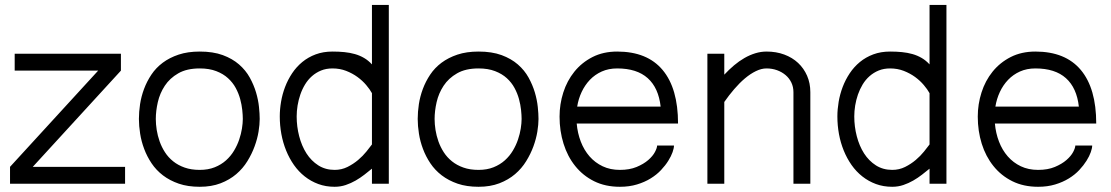

<svg xmlns="http://www.w3.org/2000/svg" viewBox="-20 -733 4433 766"><path d="M38.6 -518.6H462.4V-451.2L110.8 -67.4H479V0H20V-67.4L371.6 -451.2H38.6Z M776.9 -460Q725.1 -460 691.2 -440.4Q657.2 -420.9 637.5 -390.9Q617.7 -360.8 609.6 -325.4Q601.6 -290 601.6 -258.3Q601.6 -237.8 605.2 -214.6Q608.9 -191.4 616.9 -168.7Q625 -146 638.2 -125.5Q651.4 -105 670.9 -89.4Q690.4 -73.7 716.6 -64.5Q742.7 -55.2 776.9 -55.2Q810.5 -55.2 836.7 -65.7Q862.8 -76.2 881.8 -93.3Q900.9 -110.4 913.8 -132.1Q926.8 -153.8 934.3 -176.3Q941.9 -198.7 945.3 -220.2Q948.7 -241.7 948.7 -258.3Q948.7 -273.4 946.5 -294.4Q944.3 -315.4 938.2 -337.9Q932.1 -360.4 920.4 -382.1Q908.7 -403.8 889.6 -421.1Q870.6 -438.5 842.8 -449.2Q814.9 -460 776.9 -460ZM776.9 -527.3Q830.1 -527.3 868.7 -513.2Q907.2 -499 933.8 -475.8Q960.4 -452.6 976.6 -423.3Q992.7 -394 1001.5 -364.3Q1010.3 -334.5 1013.2 -306.6Q1016.1 -278.8 1016.1 -258.3Q1016.1 -236.3 1011.5 -207.8Q1006.8 -179.2 995.8 -149.2Q984.9 -119.1 967 -90.1Q949.2 -61 922.6 -38.3Q896 -15.6 859.9 -1.7Q823.7 12.2 776.9 12.2Q729.5 12.2 693.4 -0.2Q657.2 -12.7 630.1 -33.4Q603 -54.2 584.7 -81.5Q566.4 -108.9 555.2 -138.9Q543.9 -168.9 539.1 -199.7Q534.2 -230.5 534.2 -258.3Q534.2 -286.6 538.8 -317.4Q543.5 -348.1 554.7 -378.2Q565.9 -408.2 584 -435.3Q602.1 -462.4 629.2 -482.7Q656.2 -502.9 692.6 -515.1Q729 -527.3 776.9 -527.3Z M1531.2 0H1463.9V-60.1Q1450.2 -48.8 1433.8 -36.1Q1417.5 -23.4 1398.9 -12.7Q1380.4 -2 1359.4 5.1Q1338.4 12.2 1314.9 12.2Q1279.8 12.2 1250 1.2Q1220.2 -9.8 1195.8 -29.1Q1171.4 -48.3 1152.8 -74.7Q1134.3 -101.1 1121.6 -132.3Q1108.9 -163.6 1102.5 -198.2Q1096.2 -232.9 1096.2 -268.6Q1096.2 -296.9 1101.3 -327.1Q1106.4 -357.4 1117.4 -386.2Q1128.4 -415 1145.5 -440.7Q1162.6 -466.3 1186 -485.6Q1209.5 -504.9 1239.5 -516.1Q1269.5 -527.3 1306.6 -527.3Q1331.5 -527.3 1353.8 -525.1Q1376 -522.9 1395.8 -517.3Q1415.5 -511.7 1432.6 -501.7Q1449.7 -491.7 1463.9 -476.1V-713.4H1531.2ZM1306.6 -460Q1281.2 -460 1261 -451.7Q1240.7 -443.4 1224.6 -429.2Q1208.5 -415 1197 -396Q1185.5 -377 1178.2 -355.7Q1170.9 -334.5 1167.2 -312Q1163.6 -289.6 1163.6 -268.6Q1163.6 -228 1173.6 -189.5Q1183.6 -150.9 1202.6 -121.1Q1221.7 -91.3 1250 -73.2Q1278.3 -55.2 1314.9 -55.2Q1342.8 -55.2 1366.2 -66.9Q1389.6 -78.6 1408.7 -94.7Q1427.7 -110.8 1441.7 -128.2Q1455.6 -145.5 1463.9 -156.7V-361.3Q1455.6 -376.5 1440.9 -393.8Q1426.3 -411.1 1406.2 -425.8Q1386.2 -440.4 1361.1 -450.2Q1335.9 -460 1306.6 -460Z M1889.2 -460Q1837.4 -460 1803.5 -440.4Q1769.5 -420.9 1749.8 -390.9Q1730 -360.8 1721.9 -325.4Q1713.9 -290 1713.9 -258.3Q1713.9 -237.8 1717.5 -214.6Q1721.2 -191.4 1729.2 -168.7Q1737.3 -146 1750.5 -125.5Q1763.7 -105 1783.2 -89.4Q1802.7 -73.7 1828.9 -64.5Q1855 -55.2 1889.2 -55.2Q1922.9 -55.2 1949 -65.7Q1975.1 -76.2 1994.1 -93.3Q2013.2 -110.4 2026.1 -132.1Q2039.1 -153.8 2046.6 -176.3Q2054.2 -198.7 2057.6 -220.2Q2061 -241.7 2061 -258.3Q2061 -273.4 2058.8 -294.4Q2056.6 -315.4 2050.5 -337.9Q2044.4 -360.4 2032.7 -382.1Q2021 -403.8 2002 -421.1Q1982.9 -438.5 1955.1 -449.2Q1927.2 -460 1889.2 -460ZM1889.2 -527.3Q1942.4 -527.3 1981 -513.2Q2019.5 -499 2046.1 -475.8Q2072.8 -452.6 2088.9 -423.3Q2105 -394 2113.8 -364.3Q2122.6 -334.5 2125.5 -306.6Q2128.4 -278.8 2128.4 -258.3Q2128.4 -236.3 2123.8 -207.8Q2119.1 -179.2 2108.2 -149.2Q2097.2 -119.1 2079.3 -90.1Q2061.5 -61 2034.9 -38.3Q2008.3 -15.6 1972.2 -1.7Q1936 12.2 1889.2 12.2Q1841.8 12.2 1805.7 -0.2Q1769.5 -12.7 1742.4 -33.4Q1715.3 -54.2 1697 -81.5Q1678.7 -108.9 1667.5 -138.9Q1656.2 -168.9 1651.4 -199.7Q1646.5 -230.5 1646.5 -258.3Q1646.5 -286.6 1651.1 -317.4Q1655.8 -348.1 1667 -378.2Q1678.2 -408.2 1696.3 -435.3Q1714.4 -462.4 1741.5 -482.7Q1768.6 -502.9 1804.9 -515.1Q1841.3 -527.3 1889.2 -527.3Z M2280.8 -240.2Q2284.2 -201.7 2297.1 -168Q2310.1 -134.3 2332 -109.1Q2354 -84 2384.3 -69.6Q2414.6 -55.2 2453.1 -55.2Q2491.7 -55.2 2519.8 -66.9Q2547.9 -78.6 2566.2 -94.5Q2584.5 -110.4 2593 -126.7Q2601.6 -143.1 2601.6 -152.3H2668.9Q2668.9 -142.1 2663.3 -126Q2657.7 -109.9 2646.2 -91.6Q2634.8 -73.2 2617.4 -54.7Q2600.1 -36.1 2575.9 -21.2Q2551.8 -6.3 2521.2 2.9Q2490.7 12.2 2453.1 12.2Q2395 12.2 2350.3 -10Q2305.7 -32.2 2274.9 -70.6Q2244.1 -108.9 2228.3 -159.7Q2212.4 -210.4 2212.4 -267.6Q2212.4 -317.4 2227.3 -364Q2242.2 -410.6 2271.5 -447Q2300.8 -483.4 2343.8 -505.4Q2386.7 -527.3 2442.4 -527.3Q2562 -527.3 2623.5 -453.9Q2685.1 -380.4 2685.1 -240.2ZM2442.4 -460Q2408.2 -460 2380.9 -447.8Q2353.5 -435.5 2333.5 -414.6Q2313.5 -393.6 2300.5 -366Q2287.6 -338.4 2282.7 -307.6H2615.7Q2607.4 -382.3 2564.2 -421.1Q2521 -460 2442.4 -460Z M2869.6 -518.6V-435.1Q2888.2 -455.1 2908.4 -472.2Q2928.7 -489.3 2950 -501.5Q2971.2 -513.7 2993.4 -520.5Q3015.6 -527.3 3038.1 -527.3Q3076.7 -527.3 3108.9 -515.4Q3141.1 -503.4 3164.1 -481.9Q3187 -460.4 3200 -430.7Q3212.9 -400.9 3212.9 -365.2V0H3145.5V-365.2Q3145.5 -386.2 3137.2 -403.6Q3128.9 -420.9 3114.3 -433.3Q3099.6 -445.8 3080.1 -452.9Q3060.5 -460 3038.1 -460Q3017.6 -460 2995.6 -449.2Q2973.6 -438.5 2951.9 -420.2Q2930.2 -401.9 2909.2 -377.4Q2888.2 -353 2869.6 -326.2V0H2802.2V-518.6Z M3755.9 0H3688.5V-60.1Q3674.8 -48.8 3658.4 -36.1Q3642.1 -23.4 3623.5 -12.7Q3605 -2 3584 5.1Q3563 12.2 3539.6 12.2Q3504.4 12.2 3474.6 1.2Q3444.8 -9.8 3420.4 -29.1Q3396 -48.3 3377.4 -74.7Q3358.9 -101.1 3346.2 -132.3Q3333.5 -163.6 3327.1 -198.2Q3320.8 -232.9 3320.8 -268.6Q3320.8 -296.9 3325.9 -327.1Q3331.1 -357.4 3342 -386.2Q3353 -415 3370.1 -440.7Q3387.2 -466.3 3410.6 -485.6Q3434.1 -504.9 3464.1 -516.1Q3494.1 -527.3 3531.2 -527.3Q3556.2 -527.3 3578.4 -525.1Q3600.6 -522.9 3620.4 -517.3Q3640.1 -511.7 3657.2 -501.7Q3674.3 -491.7 3688.5 -476.1V-713.4H3755.9ZM3531.2 -460Q3505.9 -460 3485.6 -451.7Q3465.3 -443.4 3449.2 -429.2Q3433.1 -415 3421.6 -396Q3410.2 -377 3402.8 -355.7Q3395.5 -334.5 3391.8 -312Q3388.2 -289.6 3388.2 -268.6Q3388.2 -228 3398.2 -189.5Q3408.2 -150.9 3427.2 -121.1Q3446.3 -91.3 3474.6 -73.2Q3502.9 -55.2 3539.6 -55.2Q3567.4 -55.2 3590.8 -66.9Q3614.3 -78.6 3633.3 -94.7Q3652.3 -110.8 3666.3 -128.2Q3680.2 -145.5 3688.5 -156.7V-361.3Q3680.2 -376.5 3665.5 -393.8Q3650.9 -411.1 3630.9 -425.8Q3610.8 -440.4 3585.7 -450.2Q3560.5 -460 3531.2 -460Z M3949.2 -240.2Q3952.6 -201.7 3965.6 -168Q3978.5 -134.3 4000.5 -109.1Q4022.5 -84 4052.7 -69.6Q4083 -55.2 4121.6 -55.2Q4160.2 -55.2 4188.2 -66.9Q4216.3 -78.6 4234.6 -94.5Q4252.9 -110.4 4261.5 -126.7Q4270 -143.1 4270 -152.3H4337.4Q4337.4 -142.1 4331.8 -126Q4326.2 -109.9 4314.7 -91.6Q4303.2 -73.2 4285.9 -54.7Q4268.6 -36.1 4244.4 -21.2Q4220.2 -6.3 4189.7 2.9Q4159.2 12.2 4121.6 12.2Q4063.5 12.2 4018.8 -10Q3974.1 -32.2 3943.4 -70.6Q3912.6 -108.9 3896.7 -159.7Q3880.9 -210.4 3880.9 -267.6Q3880.9 -317.4 3895.8 -364Q3910.6 -410.6 3939.9 -447Q3969.2 -483.4 4012.2 -505.4Q4055.2 -527.3 4110.8 -527.3Q4230.5 -527.3 4292 -453.9Q4353.5 -380.4 4353.5 -240.2ZM4110.8 -460Q4076.7 -460 4049.3 -447.8Q4022 -435.5 4002 -414.6Q3981.9 -393.6 3969 -366Q3956.1 -338.4 3951.2 -307.6H4284.2Q4275.9 -382.3 4232.7 -421.1Q4189.5 -460 4110.8 -460Z"/></svg>

Font: AnjaliOldLipi
Style: Regular
Weight: 400
Italic angle: -12°
Designer: Kevin & Siji
Foundry: Kevin & Siji
Version: Version 0.730 2004